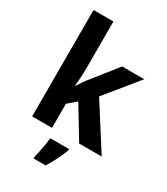

<svg xmlns="http://www.w3.org/2000/svg" viewBox="-235 -863 1036 1188"><g transform="rotate(30 283.5 -269.5)"><path d="M212 -423Q212 -391 210 -359.5Q208 -328 205 -297H207Q220 -318 234 -338Q248 -358 263 -376L398 -546H556L367 -314L567 0H406L271 -223L212 -172V0H70V-760H212ZM369 71Q356 106 336.5 145Q317 184 294 221H208V208Q213 189 218.5 162.5Q224 136 228.5 109Q233 82 235 61H369Z"/></g></svg>

Font: Noto Sans Armenian SemiCondensed
Style: Bold
Weight: 700
Width: 4
Designer: Monotype Design Team
Foundry: Monotype Imaging Inc.
Version: Version 2.008; ttfautohint (v1.8.4.7-5d5b)